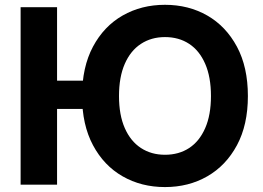

<svg xmlns="http://www.w3.org/2000/svg" viewBox="-20 -757 1080 787"><path d="M368.2 -426.3V-310.5H146V-426.3ZM213.9 -727.5V0H64.5V-727.5ZM656.2 9.8Q559.6 9.8 482.7 -34.2Q405.8 -78.1 361.1 -161.9Q316.4 -245.6 316.4 -363.3Q316.4 -481.9 361.1 -565.7Q405.8 -649.4 482.7 -693.4Q559.6 -737.3 656.2 -737.3Q752.9 -737.3 829.6 -693.4Q906.2 -649.4 951.2 -565.7Q996.1 -481.9 996.1 -363.3Q996.1 -245.1 951.2 -161.6Q906.2 -78.1 829.6 -34.2Q752.9 9.8 656.2 9.8ZM656.2 -122.6Q712.9 -122.6 755.1 -150.1Q797.4 -177.7 821 -231.7Q844.7 -285.6 844.7 -363.3Q844.7 -441.4 821 -495.6Q797.4 -549.8 755.1 -577.4Q712.9 -605 656.2 -605Q600.1 -605 557.6 -577.1Q515.1 -549.3 491.5 -495.4Q467.8 -441.4 467.8 -363.3Q467.8 -285.6 491.5 -231.9Q515.1 -178.2 557.6 -150.4Q600.1 -122.6 656.2 -122.6Z"/></svg>

Font: Inter 16pt
Style: Bold
Weight: 700
Version: Version 4.001;git-66647c0bb